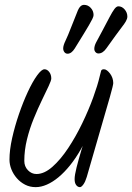

<svg xmlns="http://www.w3.org/2000/svg" viewBox="-20 -787 544 790"><path d="M191 -464Q191 -456 180 -432.5Q169 -409 152.5 -375Q136 -341 119 -299.5Q102 -258 91 -213.5Q80 -169 80 -125Q80 -102 95 -86.5Q110 -71 130 -71Q162 -71 195.5 -100.5Q229 -130 260.5 -177.5Q292 -225 318.5 -280Q345 -335 363.5 -386Q382 -437 390 -472Q394 -489 396 -495.5Q398 -502 408 -502Q414 -502 420.5 -497Q427 -492 433 -484Q439 -476 442.5 -466Q446 -456 446 -445Q446 -437 432 -387.5Q418 -338 393.5 -254.5Q369 -171 337 -59Q331 -39 323 -28Q315 -17 309 -17Q300 -17 293.5 -25.5Q287 -34 287 -50Q287 -66 295 -98Q303 -130 315.5 -171.5Q328 -213 343 -254L350 -252Q333 -208 312 -171.5Q291 -135 268 -106.5Q245 -78 221 -58Q197 -38 173 -27.5Q149 -17 127 -17Q103 -17 83.5 -27Q64 -37 49.5 -53.5Q35 -70 27 -90Q19 -110 19 -130Q19 -170 30 -219Q41 -268 58 -317.5Q75 -367 94.5 -409Q114 -451 132.5 -476.5Q151 -502 163 -502Q174 -502 182.5 -491Q191 -480 191 -464ZM326 -767Q342 -767 353.5 -754.5Q365 -742 365 -725Q365 -719 359.5 -708Q354 -697 345.5 -682.5Q337 -668 326 -650Q301 -609 287.5 -587.5Q274 -566 258 -566Q250 -566 245 -572.5Q240 -579 240 -588Q240 -600 249.5 -619.5Q259 -639 274 -678Q291 -722 300.5 -744.5Q310 -767 326 -767ZM467 -761Q482 -761 493 -748Q504 -735 504 -719Q504 -710 498 -699.5Q492 -689 481 -675Q470 -661 455 -640Q433 -610 418 -588.5Q403 -567 385 -567Q378 -567 373 -572.5Q368 -578 368 -586Q368 -598 375.5 -612.5Q383 -627 402 -662Q419 -694 430.5 -716Q442 -738 450.5 -749.5Q459 -761 467 -761Z"/></svg>

Font: Kalam Variable Light
Style: Regular
Weight: 300
Designer: Lipi Raval, Jonny Pinhorn
Foundry: Indian Type Foundry
Version: Version 3.000